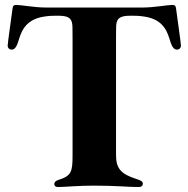

<svg xmlns="http://www.w3.org/2000/svg" viewBox="-20 -758 769 784"><path d="M27 -555.4C38.7 -555 46.9 -565.3 53.3 -584.5C64.3 -617.5 74.9 -677.6 160.5 -690.3C179.3 -693.2 196.7 -694.2 214.8 -693.9C220.9 -693.9 227.3 -693.5 234 -693.2C265.6 -690 275.6 -678.3 275.9 -646.3L276.3 -605.8V-122.2C276.3 -55.4 270.6 -39.8 218.8 -23.4C207.4 -19.9 201.7 -14.2 201.7 -6.4C201.7 0.7 206.7 5.7 216.6 5.7C241.5 5.7 299.7 0 361.5 0C456 0 500.7 5.7 546.2 5.7C557.5 5.7 563.2 0.4 563.2 -7.8C563.2 -17 555.8 -21.3 535.5 -27.7C474.4 -47.2 453.8 -70 453.8 -124.3V-605.8L454.2 -646.3C454.5 -678.3 464.5 -690 496.1 -693.2C502.8 -693.5 508.9 -693.9 514.9 -693.9C533.4 -694.2 550.8 -693.2 569.6 -690.3C655.2 -677.6 665.8 -617.5 676.8 -584.5C683.2 -565.3 691.4 -555 703.1 -555.4C712.7 -555.8 719.1 -562.9 718.8 -572.4C719.1 -579.9 702.1 -697.8 698.9 -723C697.4 -733.3 695.3 -737.9 683.2 -737.9C664.1 -737.9 608.7 -727.3 563.9 -727.3H166.2C121.4 -727.3 66.1 -737.9 46.9 -737.9C34.8 -737.9 32.7 -733.3 31.2 -723C28.1 -697.8 11 -579.9 11.4 -572.4C11 -562.9 17.4 -555.8 27 -555.4Z"/></svg>

Font: Margiela Serif
Style: Bold
Weight: 700
Designer: Andreas Faust, Stefan Endress
Version: Version 1.002;FEAKit 1.0